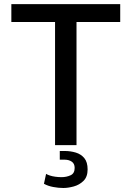

<svg xmlns="http://www.w3.org/2000/svg" viewBox="-20 -706 640 934"><path d="M247.8 0V-599H35.2V-686H564.8V-599H352.2V0ZM288.2 208.5Q264 208.5 238.6 203.6Q213.2 198.8 193.8 188L204.2 139.8Q211.2 144.2 223 148Q234.8 151.8 249.8 153.8Q264.8 155.8 279.2 155.8Q303.5 155.8 323.4 146.6Q343.2 137.5 343.2 110.8Q343.2 90 329.1 80.4Q315 70.8 295 70.8H270.8V28.5H295Q322.8 28.5 348.4 36.1Q374 43.8 390.1 63.1Q406.2 82.5 406.2 118.2Q406.2 154.2 386.2 173.9Q366.2 193.5 338.8 201Q311.2 208.5 288.2 208.5Z"/></svg>

Font: Chivo Mono Medium
Style: Regular
Weight: 500
Monospace: yes
Designer: Hector Gatti
Foundry: Omnibus-Type
Version: Version 1.008